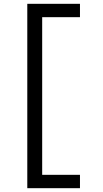

<svg xmlns="http://www.w3.org/2000/svg" viewBox="-20 -843 540 1006"><path d="M123 143V-823H399V-753H201V73H399V143Z"/></svg>

Font: Iosevka Curly
Style: Regular
Weight: 400
Monospace: yes
Designer: Belleve Invis
Foundry: Belleve Invis
Version: Version 22.1.2; ttfautohint (v1.8.4)